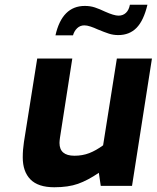

<svg xmlns="http://www.w3.org/2000/svg" viewBox="-20 -784 661 810"><path d="M76 -120Q76 -153 81 -185L137 -537H285L233 -203Q231 -189 231 -181Q231 -127 294 -127Q328 -127 356.5 -138Q385 -149 415 -171L473 -537H621L537 0H405L397 -55Q350 -23 309 -8.5Q268 6 209 6Q141 6 108.5 -27Q76 -60 76 -120ZM338 -759Q361 -759 380.5 -752.5Q400 -746 423 -735Q461 -718 480 -718Q499 -718 511.5 -730Q524 -742 528 -764H602Q586 -697 556 -666.5Q526 -636 479 -636Q458 -636 439.5 -642Q421 -648 392 -660Q377 -667 362 -672Q347 -677 336 -677Q318 -677 305.5 -665Q293 -653 288 -635H214Q242 -759 338 -759Z"/></svg>

Font: Exo
Style: Bold Italic
Weight: 700
Italic angle: -9°
Designer: Natanael Gama
Foundry: Natanael Gama
Version: Version 1.500; ttfautohint (v1.6)